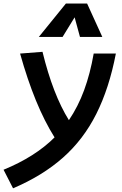

<svg xmlns="http://www.w3.org/2000/svg" viewBox="-71 -815 677 1066"><path d="M1.5 230.5 -51.3 127.4Q124 55.7 231.9 -52.2Q175.8 -141.6 128.4 -257.3Q81.1 -373 40.5 -517.6L165 -527.3Q222.7 -290.5 311.5 -147.9Q362.3 -222.7 396 -314.2Q429.7 -405.8 449.2 -517.6H572.3Q535.2 -324.7 463.6 -182.4Q392.1 -40 278.3 60.5Q164.6 161.1 1.5 230.5ZM412.6 -795.4 497.1 -609.9H373L343.3 -718.8L276.4 -609.9H144.5L294.9 -795.4Z"/></svg>

Font: CaskaydiaCove NFP SemiBold
Style: Italic
Weight: 600
Italic angle: -10°
Designer: Aaron Bell
Foundry: Saja Typeworks
Version: Version 2111.001; VTT 6.35;Nerd Fonts 3.1.1